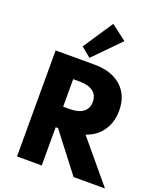

<svg xmlns="http://www.w3.org/2000/svg" viewBox="-199 -1278 1188 1404"><g transform="rotate(20 395.0 -576.0)"><path d="M105 0V-825H410Q495.5 -825 559 -794.8Q622.5 -764.5 657.5 -707.5Q692.5 -650.5 692.5 -569.5Q692.5 -509 672.2 -459.8Q652 -410.5 614 -375.2Q576 -340 521.5 -321L789.5 0H545L316 -297.5H297.5V0ZM297.5 -457.5H348Q394 -457.5 425.5 -469.8Q457 -482 473.2 -506Q489.5 -530 489.5 -564Q489.5 -616.5 453 -644Q416.5 -671.5 348 -671.5H297.5ZM356 -858.5 281 -920.5 435 -1152 554.5 -1061Z"/></g></svg>

Font: Spartan Thin ExtraBold
Style: Regular
Weight: 800
Version: Version 1.004